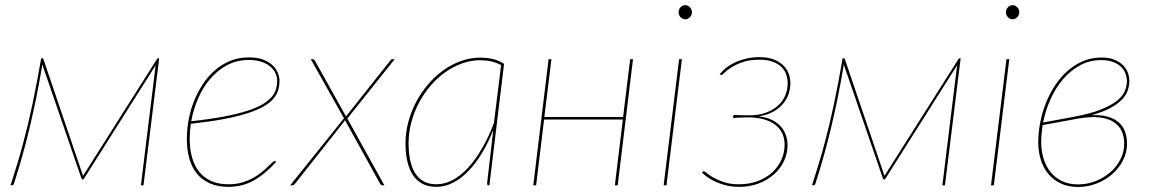

<svg xmlns="http://www.w3.org/2000/svg" viewBox="-20 -720 4472 746"><path d="M302.5 -37Q303.5 -38.5 304.8 -40.2Q306 -42 307.5 -44.5L590 -490.5Q592 -493.5 595 -493.5H598.5L537.5 0H527.5L583.5 -456.5Q584 -459 584.2 -461.8Q584.5 -464.5 585.5 -467.5L307.5 -28Q306.5 -26.5 305.2 -24.8Q304 -23 302 -23H300Q298.5 -23 297.8 -24.8Q297 -26.5 296 -28L144 -470.5Q144 -467.5 143.8 -464.8Q143.5 -462 143 -459.5Q122 -335.5 94.8 -222.2Q67.5 -109 34 -6Q32.5 0 24.5 0H21Q35 -43 47 -82.8Q59 -122.5 69.2 -161Q79.5 -199.5 88.8 -238Q98 -276.5 106.5 -317Q115 -357.5 123.2 -401Q131.5 -444.5 140 -493.5H144Q147.5 -493.5 148.5 -490.5L300 -44.5Z M1066 -407Q1066 -387.5 1060.8 -369.8Q1055.5 -352 1041.8 -336Q1028 -320 1003.5 -306Q979 -292 940.8 -279.8Q902.5 -267.5 848.5 -257.2Q794.5 -247 721.5 -239Q717 -209.5 717 -181Q717 -140 726.5 -107.2Q736 -74.5 754.8 -51.5Q773.5 -28.5 801.8 -16.2Q830 -4 868 -4Q896.5 -4 919.8 -10.8Q943 -17.5 961.5 -27.5Q980 -37.5 994.2 -49Q1008.5 -60.5 1018.8 -70.5Q1029 -80.5 1036 -87.2Q1043 -94 1047 -94Q1050 -94 1052 -92L1053 -91Q1029.5 -65.5 1007.2 -47.2Q985 -29 962.5 -17Q940 -5 916.5 0.5Q893 6 867 6Q827 6 796.8 -7Q766.5 -20 746.2 -44Q726 -68 716 -102.8Q706 -137.5 706 -181Q706 -217 713 -254.8Q720 -292.5 734 -327.5Q748 -362.5 768.5 -393.5Q789 -424.5 815.8 -447.5Q842.5 -470.5 875.2 -483.8Q908 -497 947 -497Q982 -497 1005 -487.5Q1028 -478 1041.5 -464Q1055 -450 1060.5 -434.5Q1066 -419 1066 -407ZM947 -487Q899.5 -487 861.8 -466.5Q824 -446 795.8 -412.5Q767.5 -379 749.2 -336.2Q731 -293.5 723 -249Q797 -257 850.5 -267.2Q904 -277.5 941 -289.5Q978 -301.5 1000.8 -315.2Q1023.5 -329 1036 -344Q1048.5 -359 1052.8 -374.8Q1057 -390.5 1057 -407Q1057 -419 1051.2 -433Q1045.5 -447 1032.8 -459Q1020 -471 998.8 -479Q977.5 -487 947 -487Z M1316.5 -260.5 1187.5 -490H1193.5Q1200 -490 1202.5 -486L1324.5 -267.5Q1325.5 -269 1326.5 -270.2Q1327.5 -271.5 1328.5 -273L1497.5 -486Q1500 -490 1504.5 -490H1513.5L1329.5 -259.5L1473.5 0H1467.5Q1460 0 1457.5 -5L1320.5 -253Q1319 -250.5 1316.5 -247L1124.5 -4Q1120.5 0 1115.5 0H1107.5Z M1881.5 0H1878.5Q1874.5 0 1873.5 -2.2Q1872.5 -4.5 1872.5 -7L1896.5 -215Q1877.5 -166.5 1853 -125.8Q1828.5 -85 1800.2 -55.8Q1772 -26.5 1740.5 -10.2Q1709 6 1675.5 6Q1643 6 1620.2 -6.5Q1597.5 -19 1583.2 -41.5Q1569 -64 1562.2 -95Q1555.5 -126 1555.5 -163Q1555.5 -205 1566.5 -246Q1577.5 -287 1597 -324Q1616.5 -361 1643.5 -392.5Q1670.5 -424 1702.8 -447Q1735 -470 1771.2 -483Q1807.5 -496 1845.5 -496Q1872.5 -496 1895 -490.8Q1917.5 -485.5 1938.5 -472ZM1675.5 -4Q1707.5 -4 1738.8 -20.5Q1770 -37 1798.5 -68Q1827 -99 1852.5 -142.8Q1878 -186.5 1899 -241.5L1927 -467Q1908.5 -477 1888.5 -481.5Q1868.5 -486 1845.5 -486Q1809.5 -486 1775 -473.5Q1740.5 -461 1709.5 -439Q1678.5 -417 1652.5 -386.5Q1626.5 -356 1607.5 -320Q1588.5 -284 1578 -244Q1567.5 -204 1567.5 -163Q1567.5 -126.5 1573.8 -97.2Q1580 -68 1593 -47.2Q1606 -26.5 1626.5 -15.2Q1647 -4 1675.5 -4Z M2439.5 -490 2380 0H2369L2400 -255.5H2094L2063 0H2052L2111.5 -490H2122.5L2095 -265.5H2401L2428.5 -490Z M2629.5 -490 2569.5 0H2558.5L2618.5 -490ZM2668.5 -672Q2668.5 -661.5 2660.5 -653.2Q2652.5 -645 2642.5 -645Q2632 -645 2624.2 -653.2Q2616.5 -661.5 2616.5 -672Q2616.5 -683.5 2624.2 -691.8Q2632 -700 2642.5 -700Q2652.5 -700 2660.5 -691.8Q2668.5 -683.5 2668.5 -672Z M2776.5 -431.5Q2787 -445.5 2802.8 -457.5Q2818.5 -469.5 2838.2 -478.5Q2858 -487.5 2881.2 -492.8Q2904.5 -498 2930.5 -498Q2963 -498 2986 -489Q3009 -480 3023.5 -465.8Q3038 -451.5 3044.5 -433.5Q3051 -415.5 3051 -397Q3051 -378 3044.8 -357.5Q3038.5 -337 3024 -318.8Q3009.5 -300.5 2985.8 -286.8Q2962 -273 2927.5 -268Q2956.5 -265 2977.5 -255Q2998.5 -245 3012.5 -229.8Q3026.5 -214.5 3033.2 -195.5Q3040 -176.5 3040 -156Q3040 -123.5 3026 -94Q3012 -64.5 2986.8 -42.2Q2961.5 -20 2927.2 -7Q2893 6 2852.5 6Q2826.5 6 2803.8 0.8Q2781 -4.5 2762.5 -12.8Q2744 -21 2730 -30.8Q2716 -40.5 2707.5 -49.5L2709.5 -52Q2711 -54.5 2714 -54.5Q2718 -54.5 2727.5 -46.5Q2737 -38.5 2753.2 -29.2Q2769.5 -20 2793.8 -12Q2818 -4 2851 -4Q2891 -4 2923.8 -16.2Q2956.5 -28.5 2979.8 -49.5Q3003 -70.5 3015.8 -98.5Q3028.5 -126.5 3028.5 -158Q3028.5 -182 3019.5 -201.5Q3010.5 -221 2992.8 -234.8Q2975 -248.5 2948 -256.2Q2921 -264 2885 -264Q2870.5 -264 2857.8 -263.2Q2845 -262.5 2828.5 -261.5Q2828.5 -264.5 2828.8 -267.5Q2829 -270.5 2830 -273.5Q2857.5 -272 2886 -272Q2921.5 -271 2950 -280.2Q2978.5 -289.5 2998.8 -306.2Q3019 -323 3029.8 -346.2Q3040.5 -369.5 3040.5 -396.5Q3040.5 -413.5 3035 -430Q3029.5 -446.5 3016.8 -459.2Q3004 -472 2983 -480Q2962 -488 2931 -488Q2892 -488 2865.2 -478.5Q2838.5 -469 2821 -457.8Q2803.5 -446.5 2794.5 -437.2Q2785.5 -428 2782 -428Q2781 -428 2779 -429.5L2776.5 -431.5Z M3416.5 -37Q3417.5 -38.5 3418.8 -40.2Q3420 -42 3421.5 -44.5L3704 -490.5Q3706 -493.5 3709 -493.5H3712.5L3651.5 0H3641.5L3697.5 -456.5Q3698 -459 3698.2 -461.8Q3698.5 -464.5 3699.5 -467.5L3421.5 -28Q3420.5 -26.5 3419.2 -24.8Q3418 -23 3416 -23H3414Q3412.5 -23 3411.8 -24.8Q3411 -26.5 3410 -28L3258 -470.5Q3258 -467.5 3257.8 -464.8Q3257.5 -462 3257 -459.5Q3236 -335.5 3208.8 -222.2Q3181.5 -109 3148 -6Q3146.5 0 3138.5 0H3135Q3149 -43 3161 -82.8Q3173 -122.5 3183.2 -161Q3193.5 -199.5 3202.8 -238Q3212 -276.5 3220.5 -317Q3229 -357.5 3237.2 -401Q3245.5 -444.5 3254 -493.5H3258Q3261.5 -493.5 3262.5 -490.5L3414 -44.5Z M3901.5 -490 3841.5 0H3830.5L3890.5 -490ZM3940.5 -672Q3940.5 -661.5 3932.5 -653.2Q3924.5 -645 3914.5 -645Q3904 -645 3896.2 -653.2Q3888.5 -661.5 3888.5 -672Q3888.5 -683.5 3896.2 -691.8Q3904 -700 3914.5 -700Q3924.5 -700 3932.5 -691.8Q3940.5 -683.5 3940.5 -672Z M4368 -406Q4368 -387 4361.5 -368.2Q4355 -349.5 4338.2 -332.2Q4321.5 -315 4293 -299.8Q4264.5 -284.5 4221 -272.5Q4257 -274 4283.2 -266.8Q4309.5 -259.5 4326.2 -245Q4343 -230.5 4351 -209.2Q4359 -188 4359 -162Q4359 -127 4343 -96.2Q4327 -65.5 4300.8 -42.8Q4274.5 -20 4240.2 -6.8Q4206 6.5 4168.5 6.5Q4130.5 6.5 4101.5 -7.2Q4072.5 -21 4053 -44.5Q4033.5 -68 4023.8 -99.8Q4014 -131.5 4014 -167Q4014 -205.5 4021.8 -245Q4029.5 -284.5 4044.2 -321Q4059 -357.5 4080.2 -389.5Q4101.5 -421.5 4128.8 -445.2Q4156 -469 4189 -482.8Q4222 -496.5 4259.5 -496.5Q4290 -496.5 4310.8 -487.8Q4331.5 -479 4344.2 -465.8Q4357 -452.5 4362.5 -436.5Q4368 -420.5 4368 -406ZM4031 -234Q4028.5 -217 4027 -200.2Q4025.5 -183.5 4025.5 -167.5Q4025.5 -133.5 4034.8 -103.5Q4044 -73.5 4062 -51.2Q4080 -29 4106.8 -16.2Q4133.5 -3.5 4169 -3.5Q4204 -3.5 4236.5 -16.2Q4269 -29 4293.8 -50.5Q4318.5 -72 4333.2 -100.8Q4348 -129.5 4348 -162Q4348 -187.5 4338.8 -209.2Q4329.5 -231 4308.2 -245.2Q4287 -259.5 4251.8 -263.8Q4216.5 -268 4164.5 -258.5ZM4258.5 -486.5Q4213.5 -486.5 4176 -466Q4138.5 -445.5 4109.8 -411.5Q4081 -377.5 4061.5 -334Q4042 -290.5 4033 -244L4148.5 -265.5Q4217 -278 4258.2 -294.8Q4299.5 -311.5 4321.8 -330Q4344 -348.5 4351.2 -368Q4358.5 -387.5 4358.5 -406Q4358.5 -418 4353.8 -432.2Q4349 -446.5 4337.5 -458.5Q4326 -470.5 4306.8 -478.5Q4287.5 -486.5 4258.5 -486.5Z"/></svg>

Font: Lato Hairline
Style: Italic
Weight: 100
Italic angle: -7°
Designer: Lukasz Dziedzic
Foundry: tyPoland Lukasz Dziedzic
Version: Version 2.007; 2014-02-27